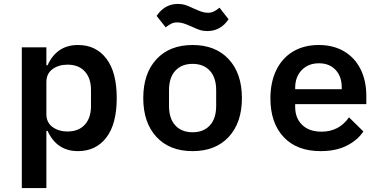

<svg xmlns="http://www.w3.org/2000/svg" viewBox="-20 -757 1960 977"><path d="M91 -516H216V-425H222Q269 -528 377 -528Q468 -528 521 -459Q574 -390 574 -258Q574 -126 521 -57Q468 12 377 12Q269 12 222 -91H216V200H91ZM324 -88Q380 -88 411.5 -122.5Q443 -157 443 -217V-299Q443 -359 411.5 -393.5Q380 -428 324 -428Q278 -428 247 -405Q216 -382 216 -340V-176Q216 -134 247 -111Q278 -88 324 -88Z M709 -258Q709 -383 776 -455.5Q843 -528 960 -528Q1077 -528 1144 -455.5Q1211 -383 1211 -258Q1211 -133 1144 -60.5Q1077 12 960 12Q843 12 776 -60.5Q709 -133 709 -258ZM960 -84Q1016 -84 1048 -119Q1080 -154 1080 -218V-298Q1080 -362 1048 -397Q1016 -432 960 -432Q904 -432 872 -397Q840 -362 840 -298V-218Q840 -154 872 -119Q904 -84 960 -84ZM957 -621Q930 -633 914 -638Q898 -643 882 -643Q865 -643 852.5 -637Q840 -631 823 -618L777 -676Q818 -737 885 -737Q906 -737 922 -732Q938 -727 963 -715Q989 -703 1005.5 -697.5Q1022 -692 1038 -692Q1054 -692 1067 -698Q1080 -704 1097 -718L1143 -659Q1103 -599 1035 -599Q1014 -599 998 -604Q982 -609 957 -621Z M1356 -256Q1356 -339 1386 -400.5Q1416 -462 1471.5 -495Q1527 -528 1602 -528Q1676 -528 1730.5 -496Q1785 -464 1814.5 -405.5Q1844 -347 1844 -269V-227H1482V-213Q1482 -156 1517.5 -121.5Q1553 -87 1616 -87Q1705 -87 1756 -160L1829 -88Q1799 -43 1744 -15.5Q1689 12 1612 12Q1490 12 1423 -60Q1356 -132 1356 -256ZM1719 -303V-312Q1719 -368 1687.5 -401.5Q1656 -435 1603 -435Q1549 -435 1515.5 -400.5Q1482 -366 1482 -310V-303Z"/></svg>

Font: Writer SemiBold
Style: Regular
Weight: 600
Monospace: yes
Designer: Mike Abbink, Paul van der Laan, Pieter van Rosmalen
Foundry: Bold Monday
Version: Version 2.001 2020